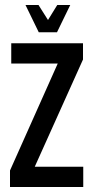

<svg xmlns="http://www.w3.org/2000/svg" viewBox="-20 -748 373 768"><path d="M313 -81V0H20V-66L211 -494H25V-575H312V-510L119 -81ZM135 -619 82 -728H134L172 -668L209 -728H261L208 -619Z"/></svg>

Font: Khand Medium
Style: Regular
Weight: 500
Designer: Devanagari: Sanchit Sawaria, Jyotish Sonowal; Latin: Satya Rajpurohit
Foundry: Indian Type Foundry
Version: Version 1.100;PS 1.0;hotconv 1.0.78;makeotf.lib2.5.61930; tt